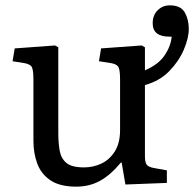

<svg xmlns="http://www.w3.org/2000/svg" viewBox="-20 -684 726 718"><path d="M265 14Q204 14 169 -9.5Q134 -33 119.5 -72Q105 -111 105 -157V-386Q105 -420 99.5 -432Q94 -444 71 -448L27 -455L35 -503L186 -514L198 -507V-186Q198 -151 203 -121.5Q208 -92 228 -75Q248 -58 294 -58Q329 -58 359.5 -72.5Q390 -87 409.5 -118Q429 -149 429 -198V-386Q429 -420 423.5 -432Q418 -444 395 -448L350 -455L358 -503L510 -514L522 -507V-421Q573 -443 596 -477.5Q619 -512 622 -547H613Q551 -547 551 -597Q551 -627 569.5 -645.5Q588 -664 615 -664Q656 -664 671 -637.5Q686 -611 686 -576Q686 -542 667.5 -498.5Q649 -455 613 -418Q577 -381 522 -366V-101Q522 -78 528 -69Q534 -60 554 -56L604 -47V0L449 6L435 -76H432Q393 -29 353.5 -7.5Q314 14 265 14Z"/></svg>

Font: Text Regular
Style: Regular
Weight: 400
Designer: Latin by Veronika Burian and Jose Scaglione. Greek by Irene Vlachou. Cyrillic by Vera Evstafieva.
Foundry: TypeTogether
Version: Version 3.002